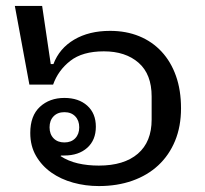

<svg xmlns="http://www.w3.org/2000/svg" viewBox="-20 -615 691 647"><path d="M313 12Q268 12 226.5 0.5Q185 -11 153 -33.5Q121 -56 101.5 -89.5Q82 -123 82 -167Q82 -225 114.5 -255Q147 -285 197 -285Q245 -285 274 -259Q303 -233 303 -188Q303 -143 274 -117Q245 -91 197 -91H186L184 -89Q210 -72 242.5 -64.5Q275 -57 313 -57Q398 -57 444.5 -97Q491 -137 491 -212V-290Q491 -365 447 -403.5Q403 -442 330 -442Q258 -442 217 -410Q176 -378 159 -330H79L30 -595H122L151 -399H160Q180 -452 230 -481.5Q280 -511 351 -511Q405 -511 449 -493Q493 -475 524.5 -441Q556 -407 573 -359Q590 -311 590 -250Q590 -189 570 -140.5Q550 -92 513.5 -58Q477 -24 426 -6Q375 12 313 12ZM197 -135Q220 -135 233.5 -149Q247 -163 247 -186Q247 -209 233.5 -223Q220 -237 197 -237Q174 -237 160.5 -223Q147 -209 147 -186Q147 -163 160.5 -149Q174 -135 197 -135Z"/></svg>

Font: IBM Plex Sans Thai Looped Text
Style: Regular
Weight: 450
Designer: Mike Abbink, Paul van der Laan, Pieter van Rosmalen, Ben Mitchell, Mark Frömberg
Foundry: Bold Monday
Version: Version 1.1